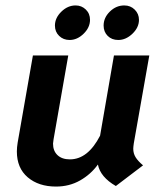

<svg xmlns="http://www.w3.org/2000/svg" viewBox="-20 -674 601 706"><path d="M470 -127Q470 -110 478.5 -96Q487 -82 506 -66L406 10Q349 -23 340 -69Q314 -33 274.5 -10.5Q235 12 186 12Q122 12 82 -22Q42 -56 42 -117Q42 -132 45 -150L101 -470H231L177 -162Q175 -150 175 -146Q175 -119 191.5 -103.5Q208 -88 237 -88Q303 -88 348 -175L399 -470H529L472 -147Q470 -133 470 -127ZM182 -580Q182 -608 205.5 -631Q229 -654 258 -654Q280 -654 295.5 -639Q311 -624 311 -601Q311 -573 287.5 -550Q264 -527 236 -527Q213 -527 197.5 -542Q182 -557 182 -580ZM361 -580Q361 -609 384 -631.5Q407 -654 437 -654Q460 -654 475.5 -638.5Q491 -623 491 -601Q491 -573 467 -550Q443 -527 415 -527Q391 -527 376 -542Q361 -557 361 -580Z"/></svg>

Font: KoHo
Style: Bold Italic
Weight: 700
Italic angle: -10°
Version: Version 1.000; ttfautohint (v1.6)